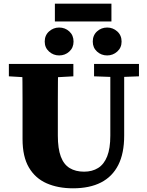

<svg xmlns="http://www.w3.org/2000/svg" viewBox="-20 -1001 796 1039"><path d="M375 18Q294 18 232.5 -9Q171 -36 136.5 -94.5Q102 -153 102 -248V-362Q102 -411 102 -459.5Q102 -508 101.5 -557Q101 -606 100 -655H295Q294 -607 293.5 -558Q293 -509 293 -460Q293 -411 293 -362V-267Q293 -197 309 -154Q325 -111 357 -91.5Q389 -72 435 -72Q479 -72 511 -92Q543 -112 560 -155Q577 -198 577 -267V-655H652V-267Q652 -171 620 -108Q588 -45 526.5 -13.5Q465 18 375 18ZM28 -588V-655H377V-588L235 -580H163ZM489 -588V-655H732V-588L627 -584H600ZM300 -701Q269 -701 245.5 -722Q222 -743 222 -776Q222 -810 245.5 -831Q269 -852 300 -852Q332 -852 355 -831Q378 -810 378 -776Q378 -743 355 -722Q332 -701 300 -701ZM560 -701Q528 -701 505 -722Q482 -743 482 -776Q482 -810 505 -831Q528 -852 560 -852Q591 -852 614.5 -831Q638 -810 638 -776Q638 -743 614.5 -722Q591 -701 560 -701ZM277 -885V-981H583V-885Z"/></svg>

Font: Source Serif 4 ExtraBold
Style: Regular
Weight: 800
Designer: Frank Grießhammer
Foundry: Adobe Systems Incorporated
Version: Version 4.004;hotconv 1.0.116;makeotfexe 2.5.65601